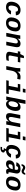

<svg xmlns="http://www.w3.org/2000/svg" viewBox="3110 -3874 982 7241"><g transform="rotate(90 3600.5 -254.0)"><path d="M251.5 9.8Q151.9 9.8 98.6 -40.5Q45.4 -90.8 45.4 -184.6Q45.4 -249.5 67.9 -318.6Q90.3 -387.7 132.1 -437.3Q173.8 -486.8 231.9 -512.5Q290 -538.1 359.9 -538.1Q452.6 -538.1 504.6 -491.7Q556.6 -445.3 556.6 -364.3V-361.8L417 -355L417.5 -364.3Q417.5 -398.4 399.7 -421.1Q381.8 -443.8 338.9 -443.8Q292 -443.8 260.3 -410.9Q228.5 -377.9 209 -311Q189.5 -244.1 189.5 -188Q189.5 -84 270.5 -84Q309.6 -84 341.1 -108.6Q372.6 -133.3 388.2 -182.1L524.4 -175.8Q507.3 -122.6 467.8 -80.1Q428.2 -37.6 372.3 -13.9Q316.4 9.8 251.5 9.8Z M844.7 9.8Q743.2 9.8 690.2 -41Q637.2 -91.8 637.2 -187Q637.2 -276.9 676 -362.8Q714.8 -448.7 785.6 -493.4Q856.4 -538.1 954.1 -538.1Q1164.6 -538.1 1164.6 -351.1Q1164.6 -314 1155.3 -264.6Q1129.9 -133.3 1049.3 -61.8Q968.8 9.8 844.7 9.8ZM1021.5 -349.1Q1021.5 -398.4 1001.5 -421.1Q981.4 -443.8 938 -443.8Q885.7 -443.8 852.5 -411.9Q819.3 -379.9 799.8 -310.1Q780.3 -240.2 780.3 -184.6Q780.3 -84 861.3 -84Q914.6 -84 948.2 -116.7Q981.9 -149.4 1001.7 -221.4Q1021.5 -293.5 1021.5 -349.1Z M1551.3 0 1609.9 -302.2Q1617.2 -338.4 1617.2 -364.3Q1617.2 -400.9 1601.6 -418.2Q1585.9 -435.5 1552.2 -435.5Q1502.9 -435.5 1464.1 -393.8Q1425.3 -352.1 1411.1 -283.2L1356 0H1218.8L1298.3 -410.2Q1314.5 -491.2 1317.4 -528.3H1448.2Q1448.2 -520.5 1443.8 -485.1Q1439.5 -449.7 1434.6 -423.3H1436.5Q1511.2 -538.6 1628.4 -538.6Q1760.7 -538.6 1760.7 -405.3Q1760.7 -373.5 1753.4 -335.4L1688 0Z M1993.7 -435.5H1912.1L1930.2 -528.3H2018.6L2088.4 -666H2174.3L2147.5 -528.3H2335.4L2317.4 -435.5H2129.4L2079.1 -176.8Q2073.7 -147.5 2073.7 -136.2Q2073.7 -109.9 2091.3 -98.4Q2108.9 -86.9 2147 -86.9Q2207 -86.9 2273.9 -100.1L2256.3 -9.3Q2237.3 -6.3 2219 -3.4Q2200.7 -0.5 2181.4 1.7Q2162.1 3.9 2140.9 5.1Q2119.6 6.3 2094.7 6.3Q2015.6 6.3 1974.6 -21.5Q1933.6 -49.3 1933.6 -109.4Q1933.6 -123.5 1936 -140.1Q1938.5 -156.7 1993.7 -435.5Z M2957.5 -414.1Q2905.3 -423.3 2856 -423.3Q2780.3 -423.3 2724.1 -366.2Q2668 -309.1 2649.4 -213.9L2607.9 0H2471.2L2537.6 -342.3Q2549.8 -408.7 2549.8 -483.4L2548.3 -528.3H2680.7Q2683.6 -490.2 2683.6 -466.3Q2683.6 -439.5 2681.6 -417H2683.6Q2720.7 -483.4 2768.1 -510.7Q2815.4 -538.1 2880.9 -538.1Q2932.6 -538.1 2980 -529.8Z M3355 -92.8H3527.3L3509.3 0H3006.8L3024.9 -92.8H3217.8L3284.2 -435.5H3142.6L3160.6 -528.3H3439.5ZM3320.8 -623.5 3340.3 -724.6H3477.5L3458 -623.5Z M3617.7 0 3628.9 -46.9 3644 -115.2 3762.2 -724.6H3899.4L3862.3 -532.2L3844.2 -445.3H3845.2Q3873.5 -489.7 3918.5 -514.2Q3963.4 -538.6 4018.1 -538.6Q4089.8 -538.6 4127 -493.2Q4164.1 -447.8 4164.1 -363.3Q4164.1 -298.3 4144.8 -226.6Q4125.5 -154.8 4090.3 -101.1Q4055.2 -47.4 4008.3 -18.8Q3961.4 9.8 3907.2 9.8Q3856 9.8 3822.3 -14.9Q3788.6 -39.6 3776.4 -85.9H3774.4Q3770 -62.5 3762 -34.9Q3753.9 -7.3 3750.5 0ZM3800.8 -194.8Q3800.8 -143.1 3821 -113.5Q3841.3 -84 3877 -84Q3918.5 -84 3950.2 -118.9Q3981.9 -153.8 4000.5 -220.7Q4019 -287.6 4019 -344.7Q4019 -445.3 3946.3 -445.3Q3897.9 -445.3 3861.6 -398.2Q3825.2 -351.1 3808.6 -267.1Q3800.8 -226.6 3800.8 -194.8Z M4455.1 -528.3 4397.5 -231.9Q4391.6 -201.2 4391.6 -175.8Q4391.6 -92.8 4454.6 -92.8Q4499 -92.8 4536.1 -136.5Q4573.2 -180.2 4585.4 -245.1L4640.1 -528.3H4777.3L4697.8 -118.2Q4690.9 -85.9 4685.5 -48.6Q4680.2 -11.2 4678.7 0H4547.9Q4551.8 -44.9 4562.5 -105H4560.1Q4485.4 9.8 4377.4 9.8Q4245.6 9.8 4245.6 -123.5Q4245.6 -156.2 4252.9 -192.9L4317.9 -528.3Z M5155.3 -92.8H5327.6L5309.6 0H4807.1L4825.2 -92.8H5018.1L5084.5 -435.5H4942.9L4960.9 -528.3H5239.7ZM5121.1 -623.5 5140.6 -724.6H5277.8L5258.3 -623.5Z M5652.3 9.8Q5552.7 9.8 5499.5 -40.5Q5446.3 -90.8 5446.3 -184.6Q5446.3 -249.5 5468.8 -318.6Q5491.2 -387.7 5533 -437.3Q5574.7 -486.8 5632.8 -512.5Q5690.9 -538.1 5760.7 -538.1Q5853.5 -538.1 5905.5 -491.7Q5957.5 -445.3 5957.5 -364.3V-361.8L5817.9 -355L5818.4 -364.3Q5818.4 -398.4 5800.5 -421.1Q5782.7 -443.8 5739.7 -443.8Q5692.9 -443.8 5661.1 -410.9Q5629.4 -377.9 5609.9 -311Q5590.3 -244.1 5590.3 -188Q5590.3 -84 5671.4 -84Q5710.4 -84 5741.9 -108.6Q5773.4 -133.3 5789.1 -182.1L5925.3 -175.8Q5908.2 -122.6 5868.7 -80.1Q5829.1 -37.6 5773.2 -13.9Q5717.3 9.8 5652.3 9.8ZM5564.9 217.3Q5542.5 217.3 5516.1 214.4L5527.3 156.7Q5543 160.2 5567.4 160.2Q5642.1 160.2 5642.1 119.6Q5642.1 107.4 5631.1 100.1Q5620.1 92.8 5587.9 92.8Q5569.3 92.8 5562.5 93.8L5614.3 0H5684.1L5654.8 49.8Q5732.4 54.7 5732.4 107.9Q5732.4 137.2 5714.4 163.3Q5696.3 189.5 5657.7 203.4Q5619.1 217.3 5564.9 217.3Z M6162.1 9.8Q6096.7 9.8 6061.3 -20.5Q6025.9 -50.8 6025.9 -108.4Q6025.9 -127.4 6030.3 -149.4Q6063.5 -315.9 6267.1 -318.4L6376.5 -320.3L6381.3 -347.2Q6386.2 -370.6 6386.2 -388.2Q6386.2 -449.2 6329.1 -449.2Q6294.4 -449.2 6273.9 -431.6Q6253.4 -414.1 6241.2 -374.5L6099.6 -381.3Q6154.8 -538.1 6352.1 -538.1Q6436.5 -538.1 6480.2 -502.7Q6523.9 -467.3 6523.9 -398.4Q6523.9 -376 6518.6 -347.7L6481.4 -156.2Q6476.1 -129.4 6476.1 -114.7Q6476.1 -96.7 6483.6 -87.4Q6491.2 -78.1 6509.8 -78.1Q6525.4 -78.1 6540.5 -81.1L6526.4 -6.8Q6513.7 -3.9 6503.4 -1.5Q6493.2 1 6483.2 2.4Q6473.1 3.9 6461.9 4.9Q6450.7 5.9 6436 5.9Q6389.6 5.9 6369.1 -14.4Q6348.6 -34.7 6348.6 -74.2L6349.6 -94.2H6346.7Q6304.7 -39.1 6260.3 -14.6Q6215.8 9.8 6162.1 9.8ZM6361.3 -244.6 6295.9 -243.7Q6244.6 -242.7 6220.2 -230Q6195.8 -217.3 6184.3 -189.7Q6172.9 -162.1 6172.9 -133.8Q6172.9 -85.9 6219.7 -85.9Q6267.6 -85.9 6306.6 -124.3Q6345.7 -162.6 6356.4 -217.8ZM6439.5 -577.6Q6418 -577.6 6397.9 -586.2Q6377.9 -594.7 6359.4 -605.2Q6340.8 -615.7 6324.2 -624.3Q6307.6 -632.8 6293 -632.8Q6269.5 -632.8 6256.6 -620.1Q6243.7 -607.4 6234.4 -577.6H6167.5Q6187 -652.3 6220.5 -684.1Q6253.9 -715.8 6304.2 -715.8Q6326.2 -715.8 6346.7 -707.3Q6367.2 -698.7 6385.5 -688.2Q6403.8 -677.7 6419.9 -669.2Q6436 -660.6 6450.2 -660.6Q6474.6 -660.6 6487.1 -674.3Q6499.5 -688 6509.3 -715.8H6575.2Q6557.1 -642.6 6522.9 -610.1Q6488.8 -577.6 6439.5 -577.6Z M6845.7 9.8Q6744.1 9.8 6691.2 -41Q6638.2 -91.8 6638.2 -187Q6638.2 -276.9 6677 -362.8Q6715.8 -448.7 6786.6 -493.4Q6857.4 -538.1 6955.1 -538.1Q7165.5 -538.1 7165.5 -351.1Q7165.5 -314 7156.2 -264.6Q7130.9 -133.3 7050.3 -61.8Q6969.7 9.8 6845.7 9.8ZM7022.5 -349.1Q7022.5 -398.4 7002.4 -421.1Q6982.4 -443.8 6939 -443.8Q6886.7 -443.8 6853.5 -411.9Q6820.3 -379.9 6800.8 -310.1Q6781.2 -240.2 6781.2 -184.6Q6781.2 -84 6862.3 -84Q6915.5 -84 6949.2 -116.7Q6982.9 -149.4 7002.7 -221.4Q7022.5 -293.5 7022.5 -349.1Z"/></g></svg>

Font: Cousine
Style: Bold Italic
Weight: 700
Italic angle: -12°
Monospace: yes
Designer: Steve Matteson
Foundry: Ascender Corporation
Version: Version 1.20